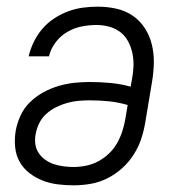

<svg xmlns="http://www.w3.org/2000/svg" viewBox="-20 -548 540 576"><path d="M201 8Q177 8 153 5Q129 2 107.5 -6.5Q86 -15 68 -29Q50 -43 39 -62.5Q28 -82 25.5 -106Q23 -130 27 -155Q31 -178 41.5 -201Q52 -224 70 -241.5Q88 -259 110 -271Q132 -283 155.5 -290Q179 -297 202.5 -299.5Q226 -302 249 -302Q281 -302 312 -299Q343 -296 372 -288L376 -311Q380 -331 380.5 -351Q381 -371 377 -389.5Q373 -408 364 -424.5Q355 -441 340.5 -452Q326 -463 307.5 -468Q289 -473 269 -473Q247 -473 224.5 -468.5Q202 -464 181.5 -452Q161 -440 146.5 -420.5Q132 -401 127 -379H66Q71 -401 81.5 -422.5Q92 -444 107.5 -462Q123 -480 143 -493Q163 -506 184.5 -514Q206 -522 228.5 -525Q251 -528 273 -528Q302 -528 329 -522Q356 -516 378 -501Q400 -486 414.5 -463.5Q429 -441 435.5 -414.5Q442 -388 441.5 -359.5Q441 -331 436 -302L416 -182Q412 -157 404 -132.5Q396 -108 381.5 -85Q367 -62 346.5 -43.5Q326 -25 302 -13Q278 -1 252 3.5Q226 8 201 8ZM201 -47Q219 -47 238.5 -51Q258 -55 275.5 -64.5Q293 -74 307.5 -88Q322 -102 331.5 -119Q341 -136 347 -154.5Q353 -173 356 -191L363 -233Q336 -241 307.5 -244Q279 -247 249 -247Q233 -247 216 -245.5Q199 -244 182.5 -239.5Q166 -235 149.5 -227Q133 -219 119.5 -207Q106 -195 98 -179Q90 -163 87 -146Q84 -131 86 -116Q88 -101 96 -89Q104 -77 116 -68.5Q128 -60 142 -55.5Q156 -51 171 -49Q186 -47 201 -47Z"/></svg>

Font: Iosevka Light
Style: Italic
Weight: 300
Italic angle: -9°
Monospace: yes
Designer: Belleve Invis
Foundry: Belleve Invis
Version: Version 32.5.0; ttfautohint (v1.8.4)